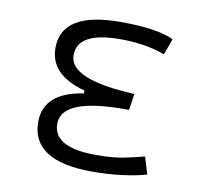

<svg xmlns="http://www.w3.org/2000/svg" viewBox="-65 -597 717 677"><g transform="rotate(10 293.0 -258.5)"><path d="M305.7 9.8Q88.9 9.8 88.9 -130.4Q88.9 -235.4 230.5 -256.8V-267.1Q103.5 -300.8 103.5 -397.9Q103.5 -527.3 313.5 -527.3Q446.3 -527.3 504.9 -499L483.9 -441.4Q415.5 -467.3 324.2 -467.3Q170.9 -467.3 170.9 -383.3Q170.9 -296.4 405.8 -285.6L397 -227.1H379.9Q156.2 -227.1 156.2 -135.3Q156.2 -50.3 309.6 -50.3Q370.1 -50.3 410.2 -58.6Q450.2 -66.9 481.4 -75.2L500 -13.7Q462.4 -2.9 413.3 3.4Q364.3 9.8 305.7 9.8Z"/></g></svg>

Font: CaskaydiaMono NF Light
Style: Regular
Weight: 300
Designer: Aaron Bell
Foundry: Saja Typeworks
Version: Version 2111.001; ttfautohint (v1.8.4);Nerd Fonts 3.1.1